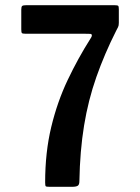

<svg xmlns="http://www.w3.org/2000/svg" viewBox="-20 -720 540 740"><path d="M62 -607V-683Q62 -694 65.5 -697Q69 -700 82 -700H420Q433 -700 435.5 -697.5Q438 -695 438 -684V-632Q438 -621 435 -615.5Q432 -610 428 -602Q383 -513 351.5 -423.5Q320 -334 304 -236Q288 -138 286 -22Q286 -8 279.5 -4Q273 0 258 0H172Q159 0 156.5 -2Q154 -4 154 -17Q154 -133 177.5 -230.5Q201 -328 241 -412Q281 -496 328 -570Q334 -578 334 -584Q334 -589 327.5 -589.5Q321 -590 304 -590H78Q67 -590 64.5 -592.5Q62 -595 62 -607Z"/></svg>

Font: Railroad Gothic CC
Style: Bold
Weight: 700
Designer: indestructible type*
Foundry: Cowboy Collective
Version: Version 1.000